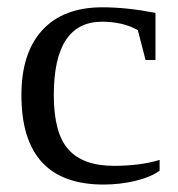

<svg xmlns="http://www.w3.org/2000/svg" viewBox="-20 -491 484 521"><path d="M413.1 -27.8Q389.2 -10.3 347.2 -0.2Q305.2 9.8 261.2 9.8Q38.1 9.8 38.1 -232.9Q38.1 -347.7 95 -409.4Q151.9 -471.2 257.8 -471.2Q323.7 -471.2 401.9 -456.1V-328.1H375L354 -409.2Q313.5 -432.1 256.8 -432.1Q126 -432.1 126 -232.9Q126 -129.4 165.8 -85.2Q205.6 -41 289.1 -41Q360.4 -41 413.1 -57.1Z"/></svg>

Font: Times New Roman
Style: Regular
Weight: 400
Designer: Steve Matteson
Foundry: Ascender Corporation
Version: Version 2.00.3